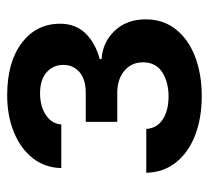

<svg xmlns="http://www.w3.org/2000/svg" viewBox="-44 -550 603 556"><g transform="rotate(-90 258.0 -271.5)"><path d="M36.1 -149.9H163.1Q165 -119.1 190.7 -102.3Q216.3 -85.4 257.3 -85.4Q298.8 -85.4 327.4 -103.8Q356 -122.1 356 -159.7Q356 -192.9 331.5 -213.4Q307.1 -233.9 267.6 -233.9H183.6V-325.2H267.6Q307.1 -325.2 327.9 -343.5Q348.6 -361.8 348.6 -389.6Q348.6 -419.9 326.9 -438.7Q305.2 -457.5 266.6 -457.5Q228.5 -457.5 203.1 -440.4Q177.7 -423.3 176.3 -396H49.8Q50.8 -443.4 78.4 -478.5Q106 -513.7 153.6 -533.2Q201.2 -552.7 260.7 -552.7Q356.4 -552.7 412.1 -510.5Q467.8 -468.3 467.8 -399.4Q467.8 -355 440.2 -326.2Q412.6 -297.4 365.2 -284.7V-279.3Q414.1 -276.4 447.3 -241.5Q480.5 -206.5 480.5 -151.4Q480.5 -101.1 451.9 -64.7Q423.3 -28.3 373 -8.8Q322.8 10.7 257.8 10.7Q194.8 10.7 145.3 -8.3Q95.7 -27.3 66.7 -63.2Q37.6 -99.1 36.1 -149.9Z"/></g></svg>

Font: Inter Semi Bold
Style: Regular
Weight: 600
Designer: Rasmus Andersson
Foundry: rsms
Version: Version 4.000;git-e0f93cc